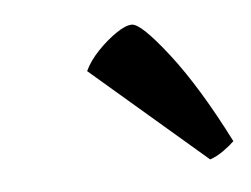

<svg xmlns="http://www.w3.org/2000/svg" viewBox="-29 -781 326 249"><g transform="rotate(-5 134.0 -656.5)"><path d="M236 -565 87 -693Q93 -706 105 -718.5Q117 -731 129.5 -739.5Q142 -748 150 -748Q162 -748 196.5 -703.5Q231 -659 268 -586Q263 -581 254 -574.5Q245 -568 236 -565Z"/></g></svg>

Font: Texturina Light
Style: Italic
Weight: 300
Italic angle: -11°
Designer: Guillermo Torres Carreño
Foundry: Omnibus-Type
Version: Version 1.002; ttfautohint (v1.8.3)